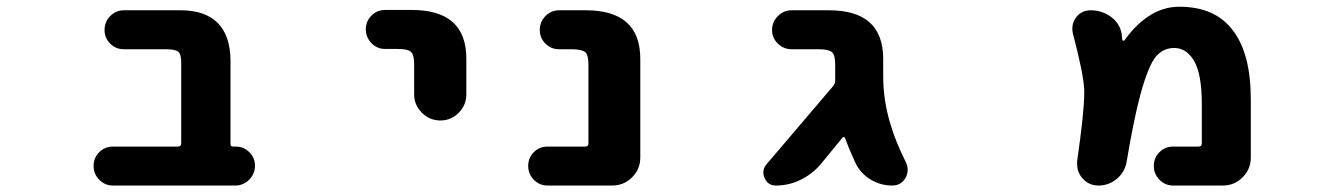

<svg xmlns="http://www.w3.org/2000/svg" viewBox="-20 -580 4040 582"><path d="M322.3 -17.6Q297.9 -17.6 280.8 -35.2Q263.7 -52.7 263.7 -77.1Q263.7 -101.6 280.8 -118.7Q297.9 -135.7 322.3 -135.7H519.5Q529.3 -135.7 529.3 -145.5V-388.7Q529.3 -416 520.5 -422.9Q511.7 -430.7 483.4 -430.7H355.5Q331.1 -430.7 314 -447.8Q296.9 -464.8 296.9 -489.3Q296.9 -513.7 314 -531.2Q331.1 -548.8 355.5 -548.8H527.3Q601.6 -548.8 639.6 -510.7Q677.7 -472.7 678.7 -398.4V-143.6Q678.7 -135.7 686.5 -135.7H694.3Q718.8 -135.7 735.8 -118.7Q752.9 -101.6 752.9 -77.1Q752.9 -64.5 748 -53.7Q743.2 -43 735.4 -35.2Q727.5 -27.3 716.8 -22.5Q706.1 -17.6 694.3 -17.6Z M1235.4 -293.9V-385.7Q1235.4 -414.1 1225.6 -422.9Q1215.8 -431.6 1185.5 -431.6H1147.5Q1123 -431.6 1106 -449.2Q1088.9 -466.8 1088.9 -491.2Q1088.9 -515.6 1106 -532.7Q1123 -549.8 1147.5 -549.8H1228.5Q1393.6 -549.8 1393.6 -402.3V-293.9Q1393.6 -261.7 1370.6 -238.3Q1347.7 -214.8 1314.9 -214.8Q1282.2 -214.8 1258.8 -238.3Q1235.4 -261.7 1235.4 -293.9Z M1639.6 -17.6Q1615.2 -17.6 1598.1 -35.2Q1581.1 -52.7 1581.1 -77.1Q1581.1 -101.6 1598.1 -118.7Q1615.2 -135.7 1639.6 -135.7H1753.9Q1763.7 -135.7 1763.7 -145.5V-384.8Q1763.7 -413.1 1753.9 -421.9Q1743.2 -430.7 1712.9 -430.7H1674.8Q1650.4 -430.7 1633.3 -447.8Q1616.2 -464.8 1616.2 -489.3Q1616.2 -513.7 1633.3 -531.2Q1650.4 -548.8 1674.8 -548.8H1755.9Q1920.9 -548.8 1920.9 -401.4V-102.5Q1920.9 -67.4 1896 -42.5Q1871.1 -17.6 1835.9 -17.6Z M2684.6 -17.6Q2648.4 -17.6 2617.7 -36.6Q2586.9 -55.7 2572.3 -87.9Q2553.7 -127.9 2542 -160.2Q2541 -164.1 2538.1 -164.6Q2535.2 -165 2533.2 -162.1L2466.8 -81.1Q2441.4 -51.8 2406.2 -34.7Q2371.1 -17.6 2332 -17.6Q2307.6 -17.6 2297.9 -40Q2293.9 -48.8 2293.9 -57.6Q2293.9 -70.3 2302.7 -81.1L2504.9 -318.4Q2511.7 -326.2 2511.7 -335.9V-384.8Q2511.7 -413.1 2502 -421.9Q2491.2 -430.7 2462.9 -430.7H2379.9Q2355.5 -430.7 2337.9 -447.8Q2320.3 -464.8 2320.3 -489.3Q2320.3 -513.7 2337.9 -531.2Q2355.5 -548.8 2379.9 -548.8H2493.2Q2657.2 -548.8 2657.2 -401.4V-349.6Q2657.2 -274.4 2679.7 -202.1Q2694.3 -151.4 2726.6 -86.9Q2731.4 -76.2 2731.4 -65.4Q2731.4 -52.7 2724.6 -40Q2710.9 -17.6 2684.6 -17.6Z M3536.1 -17.6Q3511.7 -17.6 3494.6 -35.2Q3477.5 -52.7 3477.5 -77.1Q3477.5 -101.6 3494.6 -118.7Q3511.7 -135.7 3536.1 -135.7H3613.3Q3623 -135.7 3623 -145.5V-265.6Q3623 -354.5 3599.6 -395.5Q3576.2 -434.6 3539.1 -434.6Q3506.8 -434.6 3484.4 -409.2Q3460.9 -381.8 3436.5 -292Q3417 -219.7 3395.5 -91.8Q3390.6 -59.6 3366.2 -38.6Q3341.8 -17.6 3309.6 -17.6Q3280.3 -17.6 3260.7 -40Q3245.1 -58.6 3245.1 -82Q3245.1 -86.9 3245.1 -91.8Q3266.6 -241.2 3266.6 -297.9Q3266.6 -303.7 3266.6 -308.6Q3263.7 -359.4 3232.4 -477.5Q3230.5 -486.3 3230.5 -493.2Q3230.5 -511.7 3241.2 -526.4Q3257.8 -548.8 3286.1 -548.8Q3320.3 -548.8 3347.2 -529.3Q3374 -509.8 3379.9 -478.5Q3380.9 -468.8 3381.8 -460Q3382.8 -457 3385.3 -456.5Q3387.7 -456.1 3388.7 -458Q3420.9 -502.9 3458 -528.3Q3502.9 -559.6 3554.7 -559.6Q3663.1 -559.6 3716.8 -488.3Q3771.5 -418 3771.5 -278.3V-102.5Q3771.5 -67.4 3746.6 -42.5Q3721.7 -17.6 3686.5 -17.6Z"/></svg>

Font: Rounded-X Mgen+ 1mn bold
Style: Bold
Weight: 700
Designer: [Source Han Sans]
Ryoko NISHIZUKA  (kana & ideographs); Paul D. Hunt (Latin, Greek & Cyrillic); Wenlong ZHANG  (bopomofo
Version: Version 1.059.20150602